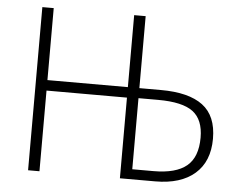

<svg xmlns="http://www.w3.org/2000/svg" viewBox="-51 -776 1049 837"><g transform="rotate(5 473.5 -357.0)"><path d="M553.2 -398.9H647.9Q769.5 -398.9 830.8 -353Q892.1 -307.1 892.1 -207Q892.1 -107.4 830.6 -53.7Q769 0 657.2 0H502.9V-353H150.9V0H101.1V-713.9H150.9V-398.9H502.9V-713.9H553.2ZM553.2 -43.9H646Q744.1 -43.9 791 -82.8Q837.9 -121.6 837.9 -207Q837.9 -285.6 792 -320.3Q746.1 -355 639.2 -355H553.2Z"/></g></svg>

Font: JBL Sans
Style: Light
Weight: 300
Version: Version 1.10